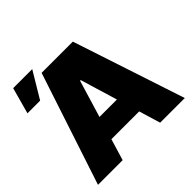

<svg xmlns="http://www.w3.org/2000/svg" viewBox="-189 -979 1173 1173"><g transform="rotate(-45 397.5 -392.0)"><path d="M235.8 0H22.7L262.8 -727.3H532.7L772.7 0H559.7L517.8 -139.2H277.7ZM27 -613.6 73.9 -784.1H238.6L136.4 -613.6ZM322.4 -286.9H473L400.6 -527H394.9Z"/></g></svg>

Font: Karasuma Gothic
Style: Black
Weight: 900
Designer: Rasmus Andersson / Ryoko Nishizuka
Foundry: Genbu
Version: Version 1.00